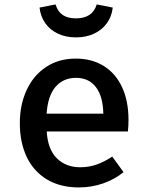

<svg xmlns="http://www.w3.org/2000/svg" viewBox="-20 -815 655 849"><path d="M186.7 -233.8Q191.3 -154.4 231.5 -114.9Q271.8 -75.4 334.4 -75.4Q372.8 -75.4 406.7 -87.2Q440.5 -99 476.4 -122.6L526.2 -53.8Q487.7 -22.1 436.4 -4.1Q385.1 13.8 328.7 13.8Q246.2 13.8 187.2 -21.8Q128.2 -57.4 97.9 -121.5Q67.7 -185.6 67.7 -270.3Q67.7 -351.8 97.7 -416.7Q127.7 -481.5 183.6 -518.7Q239.5 -555.9 314.9 -555.9Q386.2 -555.9 438.7 -523.3Q491.3 -490.8 519.7 -429.7Q548.2 -368.7 548.2 -285.1Q548.2 -256.9 545.6 -233.8ZM186.2 -312.3H436.9Q435.4 -388.7 404.1 -429.7Q372.8 -470.8 315.9 -470.8Q260 -470.8 225.6 -431Q191.3 -391.3 186.2 -312.3ZM154.9 -781.5 225.6 -795.4Q235.4 -763.6 257.4 -748.7Q279.5 -733.8 315.9 -733.8Q389.2 -733.8 407.7 -795.4L478.5 -781.5Q474.4 -743.1 453.1 -713.1Q431.8 -683.1 396.4 -666.4Q361 -649.7 315.9 -649.7Q270.8 -649.7 235.6 -666.4Q200.5 -683.1 179.7 -713.1Q159 -743.1 154.9 -781.5Z"/></svg>

Font: Fira Code Fixed Medium
Style: Regular
Weight: 500
Monospace: yes
Designer: Carrois Corporate, Edenspiekermann AG, Nikita Prokopov
Foundry: Carrois Corporate, Edenspiekermann AG, Nikita Prokopov
Version: Version 5.002